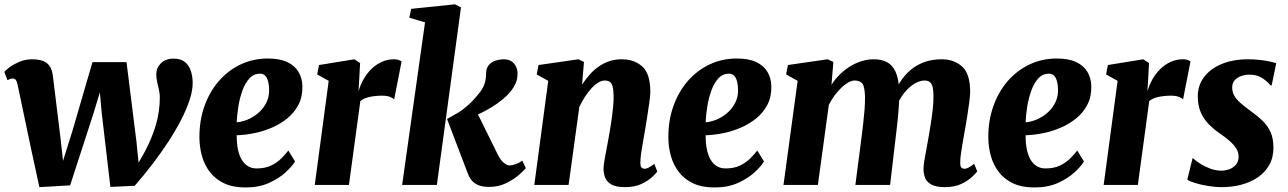

<svg xmlns="http://www.w3.org/2000/svg" viewBox="-26 -836 5822 868"><path d="M152 10 112.5 -172.5 53.5 -453.5Q50 -469 45 -475Q40 -481 32.5 -481Q23.5 -481 19 -478.8Q14.5 -476.5 8 -473.5L-6.5 -511Q-2 -517 15.8 -530.8Q33.5 -544.5 60.8 -556.2Q88 -568 120 -568Q164 -568 185.5 -550.8Q207 -533.5 212 -501L247.5 -212L259 -109L302 -246L392 -555H546L591 -194.5L600.5 -100.5L627.5 -148Q645.5 -182 658.5 -213.8Q671.5 -245.5 680 -275.8Q688.5 -306 692.5 -336Q696.5 -366 696.5 -396.5Q696.5 -413 692.5 -430.2Q688.5 -447.5 684.5 -465.2Q680.5 -483 680.5 -500Q680.5 -529 701.5 -550Q722.5 -571 759 -571Q791 -571 809.8 -555.8Q828.5 -540.5 836.5 -516.2Q844.5 -492 845 -465Q846 -430 832 -386.5Q818 -343 793 -294.5Q768 -246 734.8 -195Q701.5 -144 662.8 -93.5Q624 -43 583 4L473 9L434 -324.5L425.5 -418.5L397 -324.5L291 2Z M1308 -106Q1295 -84.5 1265.2 -57Q1235.5 -29.5 1190.2 -9Q1145 11.5 1084 11.5Q1026.5 11.5 986.8 -7.5Q947 -26.5 922.5 -58.8Q898 -91 887 -131Q876 -171 875.5 -212.5Q875 -290.5 898.2 -356Q921.5 -421.5 963.5 -469.8Q1005.5 -518 1062.2 -544.8Q1119 -571.5 1185 -571.5Q1239 -571.5 1273 -555.2Q1307 -539 1323.5 -511Q1340 -483 1341 -448.5Q1342.5 -400 1323.8 -363.5Q1305 -327 1273 -301Q1241 -275 1201.5 -258.2Q1162 -241.5 1121 -233.5Q1080 -225.5 1044 -224.5Q1044 -187 1050 -159Q1056 -131 1067.8 -112.2Q1079.5 -93.5 1096.2 -84Q1113 -74.5 1134 -74.5Q1172 -74.5 1199.2 -87.5Q1226.5 -100.5 1245.5 -119.5Q1264.5 -138.5 1277.5 -155.5ZM1150 -503Q1121.5 -503 1102 -482Q1082.5 -461 1070.2 -427.5Q1058 -394 1051.8 -355.8Q1045.5 -317.5 1044 -283Q1061 -284 1081.2 -290.8Q1101.5 -297.5 1121.2 -310Q1141 -322.5 1157.2 -340.8Q1173.5 -359 1182.8 -382.8Q1192 -406.5 1190.5 -435.5Q1189 -469 1179 -486Q1169 -503 1150 -503Z M1397 0 1460 -470.5 1408 -499.5 1416 -542 1576 -568 1602 -551 1597 -459.5 1594.5 -423Q1603 -451.5 1617.8 -477.8Q1632.5 -504 1653.2 -524.2Q1674 -544.5 1699.8 -556.2Q1725.5 -568 1755.5 -568Q1768.5 -568 1777.2 -564.5Q1786 -561 1789.5 -558L1756 -387Q1753 -391 1739 -397.2Q1725 -403.5 1701.5 -403.5Q1686.5 -403.5 1672 -402Q1657.5 -400.5 1644.5 -397.8Q1631.5 -395 1621 -390.2Q1610.5 -385.5 1603 -379L1551.5 0Z M1792 0 1895.5 -735 1824.5 -756 1833 -796 2031 -816.5 2058 -802.5 1949 0ZM2185.5 9Q2157.5 9 2138.5 1.8Q2119.5 -5.5 2108 -18.8Q2096.5 -32 2090 -49L1995 -298Q2020 -311.5 2043.2 -325.5Q2066.5 -339.5 2091.5 -361.8Q2116.5 -384 2145.5 -421.5Q2159 -439.5 2165.2 -459.5Q2171.5 -479.5 2171.5 -502.5Q2171.5 -528.5 2184.5 -542.8Q2197.5 -557 2216 -562.5Q2234.5 -568 2250.5 -568Q2281.5 -568 2297.5 -549.2Q2313.5 -530.5 2313.5 -505.5Q2314 -479 2305.2 -459.8Q2296.5 -440.5 2286 -427Q2269 -405.5 2246 -386.5Q2223 -367.5 2197.2 -351.8Q2171.5 -336 2145.8 -323.8Q2120 -311.5 2096.5 -302.5L2116 -357L2226.5 -133Q2238.5 -110.5 2252.5 -99.2Q2266.5 -88 2278.5 -88Q2287.5 -88 2304.2 -93.5Q2321 -99 2335 -110L2351 -76Q2342 -64 2318.2 -43.8Q2294.5 -23.5 2260.5 -7.2Q2226.5 9 2185.5 9Z M2605.5 -453.5Q2622 -479 2641 -500Q2660 -521 2682.2 -536.2Q2704.5 -551.5 2730 -559.8Q2755.5 -568 2784.5 -568Q2841.5 -568 2877.8 -535.2Q2914 -502.5 2914 -420Q2914 -405.5 2909.8 -374.5Q2905.5 -343.5 2900 -308.8Q2894.5 -274 2890 -247Q2886 -222 2881 -195Q2876 -168 2872.5 -143.2Q2869 -118.5 2869 -100.5Q2869 -82.5 2875 -77.8Q2881 -73 2887.5 -73Q2896 -73 2905.5 -77.8Q2915 -82.5 2932 -95L2945.5 -60.5Q2940.5 -53 2922.5 -36Q2904.5 -19 2874 -4.5Q2843.5 10 2800 10Q2757.5 10 2736.8 -2.8Q2716 -15.5 2709.2 -34.5Q2702.5 -53.5 2702.5 -72Q2702.5 -83 2704.8 -99Q2707 -115 2710.8 -134.5Q2714.5 -154 2718.5 -175Q2722.5 -196 2726 -216Q2729.5 -236 2733.5 -259.8Q2737.5 -283.5 2740.8 -308.5Q2744 -333.5 2746.2 -357.8Q2748.5 -382 2748 -403.5Q2747.5 -431 2743.2 -445.8Q2739 -460.5 2730.2 -466.2Q2721.5 -472 2708 -472Q2693.5 -472 2678 -462.5Q2662.5 -453 2647.5 -436.5Q2632.5 -420 2618.5 -398.5Q2604.5 -377 2593 -352.5L2544.5 0H2389.5L2452.5 -470.5L2400.5 -499.5L2408.5 -542L2589 -568L2614 -556Z M3428 -106Q3415 -84.5 3385.2 -57Q3355.5 -29.5 3310.2 -9Q3265 11.5 3204 11.5Q3146.5 11.5 3106.8 -7.5Q3067 -26.5 3042.5 -58.8Q3018 -91 3007 -131Q2996 -171 2995.5 -212.5Q2995 -290.5 3018.2 -356Q3041.5 -421.5 3083.5 -469.8Q3125.5 -518 3182.2 -544.8Q3239 -571.5 3305 -571.5Q3359 -571.5 3393 -555.2Q3427 -539 3443.5 -511Q3460 -483 3461 -448.5Q3462.5 -400 3443.8 -363.5Q3425 -327 3393 -301Q3361 -275 3321.5 -258.2Q3282 -241.5 3241 -233.5Q3200 -225.5 3164 -224.5Q3164 -187 3170 -159Q3176 -131 3187.8 -112.2Q3199.5 -93.5 3216.2 -84Q3233 -74.5 3254 -74.5Q3292 -74.5 3319.2 -87.5Q3346.5 -100.5 3365.5 -119.5Q3384.5 -138.5 3397.5 -155.5ZM3270 -503Q3241.5 -503 3222 -482Q3202.5 -461 3190.2 -427.5Q3178 -394 3171.8 -355.8Q3165.5 -317.5 3164 -283Q3181 -284 3201.2 -290.8Q3221.5 -297.5 3241.2 -310Q3261 -322.5 3277.2 -340.8Q3293.5 -359 3302.8 -382.8Q3312 -406.5 3310.5 -435.5Q3309 -469 3299 -486Q3289 -503 3270 -503Z M3741.5 -556 3733 -452.5Q3748 -477 3769.2 -498Q3790.5 -519 3815.5 -534.8Q3840.5 -550.5 3868 -559.2Q3895.5 -568 3924 -568Q3959 -568 3983.5 -555.2Q4008 -542.5 4022 -513Q4036 -483.5 4039 -433Q4039.5 -424.5 4039.5 -415.2Q4039.5 -406 4038.8 -396Q4038 -386 4037 -375.5L4015.5 -409.5Q4031 -449 4052.5 -478.5Q4074 -508 4101.2 -528Q4128.5 -548 4161 -558Q4193.5 -568 4231 -568Q4287 -568 4323.5 -535.2Q4360 -502.5 4360 -420Q4360 -405.5 4356 -374.5Q4352 -343.5 4346.5 -308.8Q4341 -274 4336 -247Q4331.5 -222 4326.8 -195Q4322 -168 4318.5 -143.2Q4315 -118.5 4315 -100.5Q4315 -82.5 4320.8 -77.8Q4326.5 -73 4334 -73Q4342.5 -73 4351.8 -77.8Q4361 -82.5 4378 -95.5L4392 -61Q4386.5 -53.5 4368.8 -36.5Q4351 -19.5 4320.5 -4.8Q4290 10 4246.5 10Q4203.5 10 4182.5 -2.8Q4161.5 -15.5 4155.2 -34.5Q4149 -53.5 4149 -72Q4149 -86.5 4152.8 -110Q4156.5 -133.5 4162 -161.2Q4167.5 -189 4172 -216.5Q4176.5 -243 4181.8 -275.8Q4187 -308.5 4190.8 -341.8Q4194.5 -375 4194 -403.5Q4193.5 -444.5 4184 -458.2Q4174.5 -472 4154.5 -472Q4136 -472 4115.8 -461.8Q4095.5 -451.5 4076.2 -432Q4057 -412.5 4041.2 -385Q4025.5 -357.5 4016 -323L4039.5 -411.5Q4039.5 -388.5 4037.8 -359.8Q4036 -331 4033.2 -301.8Q4030.5 -272.5 4027 -247L3998 0H3841L3869 -216Q3872.5 -243.5 3876.2 -275.5Q3880 -307.5 3882.5 -340Q3885 -372.5 3884.5 -400.5Q3883 -446.5 3872 -459.2Q3861 -472 3837.5 -472Q3824.5 -472 3809.2 -463.5Q3794 -455 3778 -439.8Q3762 -424.5 3747.2 -404.5Q3732.5 -384.5 3721 -362L3671.5 0H3516L3580 -470.5L3528 -499.5L3536 -542L3715.5 -568Z M4874.5 -106Q4861.5 -84.5 4831.8 -57Q4802 -29.5 4756.8 -9Q4711.5 11.5 4650.5 11.5Q4593 11.5 4553.2 -7.5Q4513.5 -26.5 4489 -58.8Q4464.5 -91 4453.5 -131Q4442.5 -171 4442 -212.5Q4441.5 -290.5 4464.8 -356Q4488 -421.5 4530 -469.8Q4572 -518 4628.8 -544.8Q4685.5 -571.5 4751.5 -571.5Q4805.5 -571.5 4839.5 -555.2Q4873.5 -539 4890 -511Q4906.5 -483 4907.5 -448.5Q4909 -400 4890.2 -363.5Q4871.5 -327 4839.5 -301Q4807.5 -275 4768 -258.2Q4728.5 -241.5 4687.5 -233.5Q4646.5 -225.5 4610.5 -224.5Q4610.5 -187 4616.5 -159Q4622.5 -131 4634.2 -112.2Q4646 -93.5 4662.8 -84Q4679.5 -74.5 4700.5 -74.5Q4738.5 -74.5 4765.8 -87.5Q4793 -100.5 4812 -119.5Q4831 -138.5 4844 -155.5ZM4716.5 -503Q4688 -503 4668.5 -482Q4649 -461 4636.8 -427.5Q4624.5 -394 4618.2 -355.8Q4612 -317.5 4610.5 -283Q4627.5 -284 4647.8 -290.8Q4668 -297.5 4687.8 -310Q4707.5 -322.5 4723.8 -340.8Q4740 -359 4749.2 -382.8Q4758.5 -406.5 4757 -435.5Q4755.5 -469 4745.5 -486Q4735.5 -503 4716.5 -503Z M4963.5 0 5026.5 -470.5 4974.5 -499.5 4982.5 -542 5142.5 -568 5168.5 -551 5163.5 -459.5 5161 -423Q5169.5 -451.5 5184.2 -477.8Q5199 -504 5219.8 -524.2Q5240.5 -544.5 5266.2 -556.2Q5292 -568 5322 -568Q5335 -568 5343.8 -564.5Q5352.5 -561 5356 -558L5322.5 -387Q5319.5 -391 5305.5 -397.2Q5291.5 -403.5 5268 -403.5Q5253 -403.5 5238.5 -402Q5224 -400.5 5211 -397.8Q5198 -395 5187.5 -390.2Q5177 -385.5 5169.5 -379L5118 0Z M5723 -450H5718Q5708 -463.5 5683.5 -481Q5659 -498.5 5623.5 -498.5Q5602.5 -498.5 5584.5 -492Q5566.5 -485.5 5555.5 -472.8Q5544.5 -460 5544.5 -440Q5544.5 -420.5 5554 -403.5Q5563.5 -386.5 5583 -369.5Q5602.5 -352.5 5631.5 -331.5Q5659.5 -311.5 5682 -289.8Q5704.5 -268 5717.8 -239Q5731 -210 5731 -169Q5731 -123.5 5712 -90Q5693 -56.5 5660.2 -34.2Q5627.5 -12 5585.8 -1Q5544 10 5498 10Q5466.5 10 5434 4.5Q5401.5 -1 5376.2 -8.8Q5351 -16.5 5341.5 -24L5365.5 -121H5367Q5377 -111 5397.2 -97.8Q5417.5 -84.5 5443.2 -74.5Q5469 -64.5 5495.5 -64.5Q5513.5 -64.5 5531.5 -71Q5549.5 -77.5 5561.5 -91.5Q5573.5 -105.5 5573.5 -128Q5573.5 -148 5562.5 -165.2Q5551.5 -182.5 5531.8 -199.8Q5512 -217 5484.5 -235.5Q5461.5 -251.5 5439.5 -273.5Q5417.5 -295.5 5403.2 -326.5Q5389 -357.5 5389 -400.5Q5389 -450 5417.5 -487.8Q5446 -525.5 5497.2 -546.8Q5548.5 -568 5616.5 -568Q5643.5 -568 5669.8 -565Q5696 -562 5715.8 -557.8Q5735.5 -553.5 5743.5 -550Z"/></svg>

Font: Merriweather Light 18pt Black
Style: Italic
Weight: 900
Italic angle: -7.8°
Version: Version 2.101